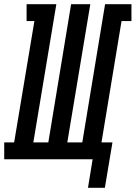

<svg xmlns="http://www.w3.org/2000/svg" viewBox="-67 -755 643 910"><path d="M350 135 372 0H-47V-80H0L96 -655H59V-735H200L91 -80H162L270 -735H361L252 -80H323L431 -735H556V-655H509L414 -80H466L430 135Z"/></svg>

Font: Iosevka Slab Medium Oblique
Style: Regular
Weight: 500
Italic angle: -9°
Monospace: yes
Designer: Belleve Invis
Foundry: Belleve Invis
Version: Version 11.1.1; ttfautohint (v1.8.3)